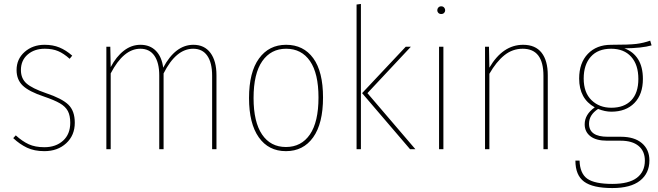

<svg xmlns="http://www.w3.org/2000/svg" viewBox="-20 -756 3337 973"><path d="M346 -474 333 -458Q303 -485 274.5 -497Q246 -509 207 -509Q154 -509 120 -479.5Q86 -450 86 -401Q86 -358 114.5 -333Q143 -308 213 -284Q294 -257 326.5 -225.5Q359 -194 359 -134Q359 -70 315.5 -30Q272 10 205 10Q154 10 117 -7.5Q80 -25 47 -56L60 -70Q93 -40 125.5 -25Q158 -10 205 -10Q263 -10 299.5 -43Q336 -76 336 -134Q336 -170 324 -193Q312 -216 283.5 -232.5Q255 -249 202 -267Q127 -292 95.5 -322Q64 -352 64 -401Q64 -457 105 -493Q146 -529 206 -529Q248 -529 281 -515.5Q314 -502 346 -474Z M1077 -375V0H1055V-372Q1055 -438 1030.5 -473.5Q1006 -509 959 -509Q872 -509 809 -384V0H787V-374Q787 -438 762.5 -473.5Q738 -509 691 -509Q606 -509 541 -384V0H519V-519H539L541 -416Q569 -469 607.5 -499Q646 -529 692 -529Q740 -529 770 -498.5Q800 -468 807 -413Q869 -529 960 -529Q1016 -529 1046.5 -488Q1077 -447 1077 -375Z M1617 -262Q1617 -130 1567 -60Q1517 10 1429 10Q1341 10 1291.5 -60Q1242 -130 1242 -259Q1242 -390 1292.5 -459.5Q1343 -529 1430 -529Q1518 -529 1567.5 -461Q1617 -393 1617 -262ZM1265 -259Q1265 -138 1308 -74.5Q1351 -11 1429 -11Q1507 -11 1550.5 -74.5Q1594 -138 1594 -262Q1594 -384 1551 -446.5Q1508 -509 1430 -509Q1353 -509 1309 -446Q1265 -383 1265 -259Z M1809 -736V0H1787V-733ZM2062 -519 1842 -284 2085 0H2058L1815 -284L2036 -519Z M2227 -519V0H2205V-519ZM2236 -704Q2236 -696 2230.5 -690.5Q2225 -685 2216 -685Q2207 -685 2201.5 -690.5Q2196 -696 2196 -704Q2196 -712 2201.5 -718Q2207 -724 2216 -724Q2225 -724 2230.5 -718Q2236 -712 2236 -704Z M2756 -375V0H2734V-372Q2734 -509 2629 -509Q2577 -509 2536 -476Q2495 -443 2460 -382V0H2438V-519H2458L2460 -413Q2528 -529 2631 -529Q2693 -529 2724.5 -489Q2756 -449 2756 -375Z M3282 -526Q3234 -512 3144 -511Q3189 -495 3213.5 -456Q3238 -417 3238 -356Q3238 -278 3195 -234Q3152 -190 3078 -190Q3046 -190 3011 -204Q2965 -174 2965 -129Q2965 -63 3059 -63H3126Q3195 -63 3233 -30.5Q3271 2 3271 57Q3271 122 3223.5 159.5Q3176 197 3083 197Q2984 197 2940 164.5Q2896 132 2896 58H2917Q2919 123 2956 149.5Q2993 176 3083 176Q3167 176 3207.5 145Q3248 114 3248 58Q3248 10 3216 -16.5Q3184 -43 3125 -43H3057Q3001 -43 2972 -65.5Q2943 -88 2943 -126Q2943 -176 2994 -212Q2915 -256 2915 -358Q2915 -437 2959 -483Q3003 -529 3077 -529Q3169 -529 3205 -533.5Q3241 -538 3275 -550ZM2938 -358Q2938 -287 2977.5 -248.5Q3017 -210 3078 -210Q3143 -210 3179 -247.5Q3215 -285 3215 -356Q3215 -428 3178.5 -468.5Q3142 -509 3077 -509Q3010 -509 2974 -468.5Q2938 -428 2938 -358Z"/></svg>

Font: Fira Sans Condensed Thin
Style: Regular
Weight: 250
Width: 3
Designer: Carrois Corporate & Edenspiekermann AG
Foundry: Carrois Corporate GbR & Edenspiekermann AG
Version: Version 4.203